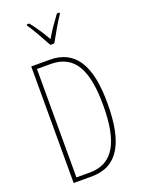

<svg xmlns="http://www.w3.org/2000/svg" viewBox="-174 -1028 820 1105"><g transform="rotate(-20 236.0 -475.0)"><path d="M224 -793H248C274 -840 308 -900 337 -943V-950H321C287 -904 262 -868 236 -824C212 -868 178 -917 152 -950H136V-943C158 -912 197 -843 224 -793ZM418 -364C418 -596 349 -714 190 -714H78V0H189C349 0 418 -124 418 -364ZM391 -362C391 -141 331 -25 187 -25H104V-689H188C339 -689 391 -570 391 -362Z"/></g></svg>

Font: Noto Sans Devanagari UI ExtraCondensed Thin
Style: Regular
Weight: 100
Width: 2
Designer: Jelle Bosma - Monotype Design Team
Foundry: Monotype Imaging Inc.
Version: Version 2.004